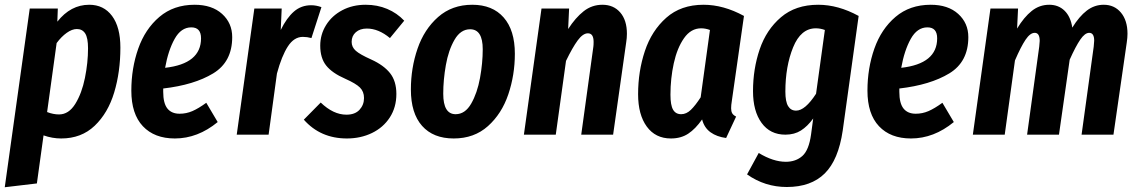

<svg xmlns="http://www.w3.org/2000/svg" viewBox="-38 -566 4784 807"><path d="M87 -530H205L203 -475Q259 -546 337 -546Q398 -546 433 -499Q468 -452 468 -366Q468 -264 442 -177.5Q416 -91 360 -37.5Q304 16 219 16Q182 16 145 3L117 205L-18 221ZM332 -363Q332 -407 320 -425.5Q308 -444 285 -444Q265 -444 242.5 -428Q220 -412 200 -385L160 -95Q186 -85 210 -85Q251 -85 278.5 -129.5Q306 -174 319 -238.5Q332 -303 332 -363Z M938 -410Q938 -306 858 -257.5Q778 -209 648 -194V-180Q648 -132 665.5 -110Q683 -88 717 -88Q745 -88 770.5 -99Q796 -110 829 -134L877 -53Q793 16 697 16Q611 16 562.5 -35.5Q514 -87 514 -185Q514 -279 543 -361.5Q572 -444 632 -495Q692 -546 780 -546Q853 -546 895.5 -507.5Q938 -469 938 -410ZM807 -405Q807 -451 766 -451Q723 -451 696 -402.5Q669 -354 656 -281Q807 -298 807 -405Z M1313 -536 1271 -406Q1253 -411 1235 -411Q1198 -411 1172 -371Q1146 -331 1126 -257L1091 0H957L1031 -530H1146L1142 -440Q1167 -491 1197.5 -517.5Q1228 -544 1270 -544Q1291 -544 1313 -536Z M1661 -479 1601 -406Q1553 -446 1504 -446Q1475 -446 1457.5 -430.5Q1440 -415 1440 -390Q1440 -368 1457.5 -352.5Q1475 -337 1522 -316Q1575 -292 1601.5 -258.5Q1628 -225 1628 -171Q1628 -115 1600.5 -72.5Q1573 -30 1525.5 -7Q1478 16 1420 16Q1309 16 1239 -63L1310 -135Q1363 -84 1418 -84Q1454 -84 1473 -104.5Q1492 -125 1492 -154Q1492 -181 1475 -198Q1458 -215 1413 -235Q1358 -259 1333 -290.5Q1308 -322 1308 -374Q1308 -421 1332.5 -460.5Q1357 -500 1400.5 -523Q1444 -546 1499 -546Q1548 -546 1589.5 -528.5Q1631 -511 1661 -479Z M1689 -190Q1689 -280 1717 -361.5Q1745 -443 1803.5 -494.5Q1862 -546 1947 -546Q2032 -546 2079 -492.5Q2126 -439 2126 -340Q2126 -251 2098.5 -169.5Q2071 -88 2013 -36Q1955 16 1869 16Q1783 16 1736 -37Q1689 -90 1689 -190ZM1991 -359Q1991 -443 1938 -443Q1898 -443 1872.5 -399Q1847 -355 1836 -292.5Q1825 -230 1825 -172Q1825 -86 1877 -86Q1917 -86 1942.5 -130.5Q1968 -175 1979.5 -238Q1991 -301 1991 -359Z M2597 -424Q2597 -406 2594 -388L2539 0H2405L2456 -370Q2457 -377 2457 -390Q2457 -426 2433 -426Q2412 -426 2390 -396Q2368 -366 2341 -310L2298 0H2164L2238 -530H2354L2350 -444Q2381 -492 2415.5 -519Q2450 -546 2494 -546Q2541 -546 2569 -513.5Q2597 -481 2597 -424Z M3089 -499 3038 -142Q3035 -124 3035 -111Q3035 -98 3039.5 -90Q3044 -82 3056 -76L3014 14Q2975 9 2948.5 -10Q2922 -29 2913 -64Q2885 -24 2854.5 -4Q2824 16 2782 16Q2717 16 2680.5 -34Q2644 -84 2644 -170Q2644 -266 2672.5 -351.5Q2701 -437 2762.5 -491.5Q2824 -546 2919 -546Q3003 -546 3089 -499ZM2780 -168Q2780 -124 2791 -105Q2802 -86 2825 -86Q2847 -86 2866 -104.5Q2885 -123 2907 -157L2946 -440Q2927 -447 2909 -447Q2866 -447 2837 -405.5Q2808 -364 2794 -300Q2780 -236 2780 -168Z M3571 -499 3504 -17Q3486 106 3428.5 163Q3371 220 3269 220Q3177 220 3102 167L3151 77Q3212 114 3265 114Q3307 114 3334.5 89.5Q3362 65 3371 -1L3380 -68Q3356 -35 3328.5 -17.5Q3301 0 3263 0Q3199 0 3163 -49.5Q3127 -99 3127 -183Q3127 -276 3155 -358.5Q3183 -441 3244.5 -493.5Q3306 -546 3401 -546Q3485 -546 3571 -499ZM3263 -181Q3263 -139 3274.5 -120Q3286 -101 3308 -101Q3346 -101 3392 -172L3429 -440Q3410 -447 3391 -447Q3328 -447 3295.5 -367Q3263 -287 3263 -181Z M4032 -410Q4032 -306 3952 -257.5Q3872 -209 3742 -194V-180Q3742 -132 3759.5 -110Q3777 -88 3811 -88Q3839 -88 3864.5 -99Q3890 -110 3923 -134L3971 -53Q3887 16 3791 16Q3705 16 3656.5 -35.5Q3608 -87 3608 -185Q3608 -279 3637 -361.5Q3666 -444 3726 -495Q3786 -546 3874 -546Q3947 -546 3989.5 -507.5Q4032 -469 4032 -410ZM3901 -405Q3901 -451 3860 -451Q3817 -451 3790 -402.5Q3763 -354 3750 -281Q3901 -298 3901 -405Z M4701 -424Q4701 -408 4698 -388L4642 0H4508L4559 -370Q4561 -390 4561 -395Q4561 -428 4540 -428Q4522 -428 4502.5 -399.5Q4483 -371 4458 -315L4413 0H4279L4330 -370Q4332 -388 4332 -394Q4332 -428 4311 -428Q4292 -428 4272.5 -399Q4253 -370 4228 -312L4185 0H4051L4125 -530H4241L4237 -446Q4266 -494 4298.5 -520Q4331 -546 4372 -546Q4411 -546 4436.5 -521Q4462 -496 4469 -450Q4498 -497 4530 -521.5Q4562 -546 4601 -546Q4646 -546 4673.5 -513Q4701 -480 4701 -424Z"/></svg>

Font: Fira Sans Extra Condensed SemiBold
Style: Italic
Weight: 600
Width: 3
Italic angle: -8°
Designer: Carrois Corporate & Edenspiekermann AG
Foundry: Carrois Corporate GbR & Edenspiekermann AG
Version: Version 4.203